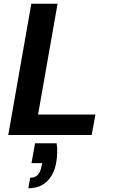

<svg xmlns="http://www.w3.org/2000/svg" viewBox="-20 -720 601 1024"><path d="M24 0 147 -700H287L183 -109H489L469 0ZM131 284 141 228Q167 228 181.5 212.5Q196 197 202 165L205 150H148L167 44H282Q286 71 285 97Q284 123 280 146Q269 210 231 247Q193 284 131 284Z"/></svg>

Font: DM Sans 18pt ExtraBold
Style: Italic
Weight: 800
Italic angle: -10°
Designer: Colophon Foundry, Jonny Pinhorn
Foundry: Colophon Foundry
Version: Version 4.004;gftools[0.9.30]